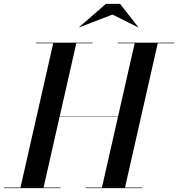

<svg xmlns="http://www.w3.org/2000/svg" viewBox="-61 -970 919 990"><path d="M519 -895 348 -829 347 -830 485 -950H558L652 -830L651 -829ZM-41 -3H44.6L213.4 -747H124V-750H416V-747H332.4L247.1 -371H548.1L633.4 -747H546V-750H838V-747H752.4L583.6 -3H673V0H381V-3H464.6L547.6 -369H246.6L163.6 -3H251V0H-41Z"/></svg>

Font: Bodoni* 72 Medium
Style: Italic
Weight: 500
Italic angle: -13°
Version: Version 1.002; ttfautohint (v0.97) -l 8 -r 50 -G 200 -x 14 -